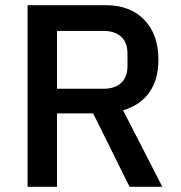

<svg xmlns="http://www.w3.org/2000/svg" viewBox="-20 -718 695 738"><path d="M199 0H86V-698H387Q481 -698 535 -641.5Q589 -585 589 -488Q589 -413 554.5 -363.5Q520 -314 453 -294L604 0H478L338 -282H199ZM379 -377Q422 -377 446 -399.5Q470 -422 470 -464V-512Q470 -554 446 -576.5Q422 -599 379 -599H199V-377Z"/></svg>

Font: IBM Plex Sans Arabic Medium
Style: Regular
Weight: 500
Designer: Mike Abbink, Paul van der Laan, Pieter van Rosmalen, Wael Morcos, Khajak Apelian
Foundry: Bold Monday
Version: Version 1.1